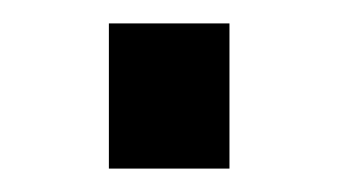

<svg xmlns="http://www.w3.org/2000/svg" viewBox="-20 -429 289 164"><path d="M73 -285H176V-409H73Z"/></svg>

Font: OpenDyslexic3
Style: Regular
Weight: 400
Designer: Abelardo Gonzalez
Version: Version 3.001;PS 003.001;hotconv 1.0.88;makeotf.lib2.5.64775